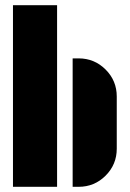

<svg xmlns="http://www.w3.org/2000/svg" viewBox="-20 -720 500 740"><path d="M200 -700V0H30V-700ZM430 -147Q430 -86 387 -43Q344 0 283 0H260V-495H283Q344 -495 387 -452Q430 -409 430 -348Z"/></svg>

Font: Promplate
Style: Bold
Weight: 400
Designer: Evgeny Tarasenko
Foundry: Evgeny Tarasenko
Version: Version 1.000